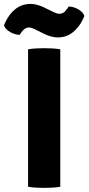

<svg xmlns="http://www.w3.org/2000/svg" viewBox="-62 -928 440 954"><path d="M77.5 -683Q96.5 -686.5 119.8 -687.5Q143 -688.5 157.5 -688.5Q173.5 -688.5 195.5 -687.5Q217.5 -686.5 237.5 -683V0Q217.5 3.5 195.5 4.5Q173.5 5.5 157.5 5.5Q143 5.5 119.8 4.5Q96.5 3.5 77.5 0ZM111.5 -782.5Q105 -786 97 -788.8Q89 -791.5 80.5 -791.5Q72 -791.5 62.5 -785.8Q53 -780 44 -767L35.5 -755Q13.5 -755 -10.2 -768Q-34 -781 -42.5 -801.5L-34 -820.5Q-16 -859 15.5 -883.8Q47 -908.5 90 -908.5Q108 -908.5 125.5 -903.2Q143 -898 157 -891L203 -868.5Q210 -865 218.2 -862.2Q226.5 -859.5 234.5 -859.5Q243 -859.5 252.5 -864.8Q262 -870 271 -883.5L279.5 -895.5Q301.5 -895.5 325.5 -882.5Q349.5 -869.5 357.5 -849L349 -830.5Q331 -792 299.2 -767Q267.5 -742 225 -742Q207 -742 189 -747.5Q171 -753 158 -759.5Z"/></svg>

Font: Signika Light
Style: Bold
Weight: 700
Version: Version 2.003;gftools[0.9.32]